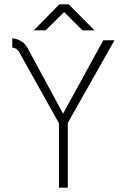

<svg xmlns="http://www.w3.org/2000/svg" viewBox="-20 -873 588 892"><path d="M69 -631Q59 -650 37 -652V-695Q86 -690 108 -650L273 -345L460 -686H512L295 -302V-1H254V-300ZM256 -853H299L419 -732H363L278 -817L192 -732H137Z"/></svg>

Font: Bellota Text Light
Style: Regular
Weight: 300
Designer: Kemie Guaida
Foundry: Kemie Guaida
Version: Version 4.001